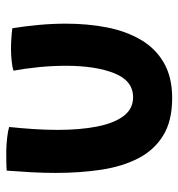

<svg xmlns="http://www.w3.org/2000/svg" viewBox="2 -558 584 629"><g transform="rotate(-90 294.5 -244.0)"><path d="M377 -492.5Q387.5 -496 407.8 -498.2Q428 -500.5 448 -500.5Q464 -500.5 483.8 -499.2Q503.5 -498 516 -496Q523 -452.5 527 -408.2Q531 -364 531 -321Q531 -249.5 518.8 -186.5Q506.5 -123.5 478.2 -75.2Q450 -27 403 0.2Q356 27.5 287 27.5Q212.5 27.5 164.8 -1.8Q117 -31 90 -83.2Q63 -135.5 52.5 -204.8Q42 -274 42 -354Q42 -393 44.2 -433.8Q46.5 -474.5 49.5 -514.5Q61 -515.5 79.8 -515.8Q98.5 -516 114 -516Q136 -515.5 157.8 -513Q179.5 -510.5 192.5 -506.5Q188.5 -469 185.8 -428.2Q183 -387.5 183 -347.5Q183 -274 194 -218.2Q205 -162.5 228.5 -131.5Q252 -100.5 290 -100.5Q344 -100.5 368.5 -162Q393 -223.5 393 -321Q393 -365 388.5 -409.8Q384 -454.5 377 -492.5Z"/></g></svg>

Font: Grandstander SemiBold
Style: Regular
Weight: 600
Designer: Tyler Finck
Foundry: Etcetera Type Co
Version: Version 1.200; ttfautohint (v1.8.3)